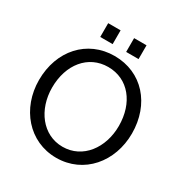

<svg xmlns="http://www.w3.org/2000/svg" viewBox="-201 -1035 1152 1206"><g transform="rotate(30 375.0 -432.0)"><path d="M326 -780V-880H236V-780ZM514 -780V-880H424V-780ZM375 16C575 16 712 -149 712 -354C712 -567 575 -722 375 -722C177 -722 38 -567 38 -354C38 -149 177 16 375 16ZM375 -64C230 -64 133 -195 133 -354C133 -521 230 -642 375 -642C521 -642 617 -521 617 -354C617 -195 521 -64 375 -64Z"/></g></svg>

Font: Alpha Lyrae Medium
Style: Regular
Weight: 500
Designer: Nikolay Petroussenko, Plamen Motev
Foundry: Fontfabric LLC
Version: Version 1.000;hotconv 1.0.109;makeotfexe 2.5.65596